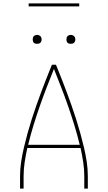

<svg xmlns="http://www.w3.org/2000/svg" viewBox="-20 -1119 640 1139"><path d="M99 0V-74Q99 -117 105.5 -159.5Q112 -202 122 -244.5Q132 -287 143.5 -328.5Q155 -370 168 -411Q181 -452 195.5 -493Q210 -534 225 -574.5Q240 -615 256 -655Q272 -695 288 -735H312Q328 -695 344 -655Q360 -615 375 -574.5Q390 -534 404.5 -493Q419 -452 432 -411Q445 -370 456.5 -328.5Q468 -287 478 -244.5Q488 -202 494.5 -159.5Q501 -117 501 -74V0H480V-74Q480 -116 473.5 -158Q467 -200 458 -241H142Q133 -200 126.5 -158Q120 -116 120 -74V0ZM147 -260H453Q439 -318 421.5 -375Q404 -432 384.5 -488Q365 -544 343.5 -599.5Q322 -655 300 -710Q278 -655 256.5 -599.5Q235 -544 215.5 -488Q196 -432 178.5 -375Q161 -318 147 -260ZM400 -859Q395 -859 389.5 -860.5Q384 -862 380.5 -865.5Q377 -869 375.5 -874.5Q374 -880 374 -885Q374 -890 375.5 -895.5Q377 -901 380.5 -904.5Q384 -908 389.5 -910Q395 -912 400 -912Q405 -912 410.5 -910Q416 -908 419.5 -904.5Q423 -901 425 -895.5Q427 -890 427 -885Q427 -880 425 -874.5Q423 -869 419.5 -865.5Q416 -862 410.5 -860.5Q405 -859 400 -859ZM200 -859Q195 -859 189.5 -860.5Q184 -862 180.5 -865.5Q177 -869 175.5 -874.5Q174 -880 174 -885Q174 -890 175.5 -895.5Q177 -901 180.5 -904.5Q184 -908 189.5 -910Q195 -912 200 -912Q205 -912 210.5 -910Q216 -908 219.5 -904.5Q223 -901 225 -895.5Q227 -890 227 -885Q227 -880 225 -874.5Q223 -869 219.5 -865.5Q216 -862 210.5 -860.5Q205 -859 200 -859ZM150 -1081V-1099H450V-1081Z"/></svg>

Font: Zed Sans Thin Extended
Style: Regular
Weight: 100
Width: 7
Designer: Belleve Invis
Foundry: Belleve Invis
Version: Version 1.0.0; ttfautohint (v1.8.4)